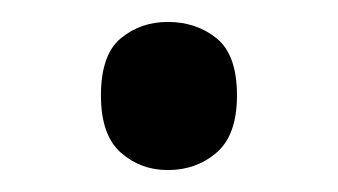

<svg xmlns="http://www.w3.org/2000/svg" viewBox="-20 -141 308 175"><path d="M72 -54Q72 -91 90 -106Q108 -121 133 -121Q159 -121 177.5 -106Q196 -91 196 -54Q196 -18 177.5 -2Q159 14 133 14Q108 14 90 -2Q72 -18 72 -54Z"/></svg>

Font: utamil85
Style: Book
Weight: 400
Designer: Jelle Bosma - Monotype Design Team
Foundry: Monotype Imaging Inc.
Version: Version 2.003